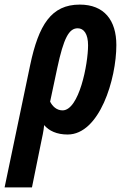

<svg xmlns="http://www.w3.org/2000/svg" viewBox="-76 -575 546 835"><path d="M55 -291 -56 240H63L102 48C107 24 114 -6 116 -31C137 -6 171 10 218 10C357 10 430 -231 430 -379C430 -487 377 -555 271 -555C147 -555 92 -467 55 -291ZM196 -95C170 -95 152 -113 142 -133L173 -279C201 -410 224 -452 262 -452C289 -452 307 -427 307 -378C307 -296 268 -95 196 -95Z"/></svg>

Font: Noto Sans ExtraCondensed
Style: Bold Italic
Weight: 700
Width: 2
Italic angle: -12°
Designer: Monotype Design Team
Foundry: Monotype Imaging Inc.
Version: Version 2.013